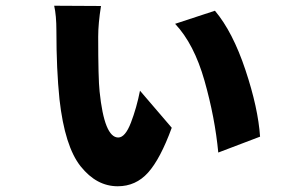

<svg xmlns="http://www.w3.org/2000/svg" viewBox="-20 -606 1040 673"><path d="M169.9 -585.9 334 -585Q324.2 -523.4 324.2 -477.5Q324.2 -329.1 329.1 -285.2Q345.7 -124 394.5 -124Q418.9 -124 439 -176.3Q459 -228.5 470.7 -288.1L582 -158.2Q542 -48.8 499 -1Q456.1 46.9 392.6 46.9Q318.4 46.9 262.7 -22.9Q207 -92.8 188.5 -257.8Q177.7 -362.3 177.7 -498Q177.7 -551.8 169.9 -585.9ZM593.8 -522.5 733.4 -568.4Q795.9 -494.1 840.3 -360.8Q884.8 -227.5 891.6 -127L745.1 -71.3Q733.4 -194.3 696.8 -323.2Q660.2 -452.1 593.8 -522.5Z"/></svg>

Font: GenEi Gothic M Heavy
Style: Regular
Weight: 800
Designer: o_tamon (Modified); [Source Han Sans]
Ryoko NISHIZUKA  (kana & ideographs); Paul D. Hunt (Latin, Greek & Cyrillic); Wenl
Version: Version 1.1a;Original Version 1.004